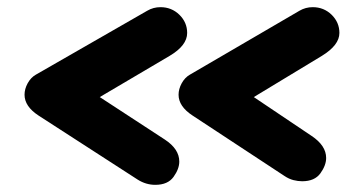

<svg xmlns="http://www.w3.org/2000/svg" viewBox="-20 -567 992 536"><path d="M823.5 -61Q812 -61 799.2 -64.2Q786.5 -67.5 774.5 -75.5L517.5 -244.5Q478.5 -270 478.5 -302.5Q478.5 -318.5 487.2 -334.5Q496 -350.5 510 -358.5L816 -537Q833 -547 853 -547Q884 -547 905.8 -525.8Q927.5 -504.5 927.5 -475Q927.5 -441 878.5 -411L688.5 -296L850 -187.5Q890.5 -160.5 890.5 -126Q890.5 -105.5 874.5 -83.2Q858.5 -61 823.5 -61ZM413.5 -51Q387.5 -51 364.5 -65.5L87.5 -244.5Q48.5 -270 48.5 -302.5Q48.5 -318.5 57.2 -334.5Q66 -350.5 80 -358.5L391 -537Q408 -547 428 -547Q459 -547 480.8 -525.8Q502.5 -504.5 502.5 -475Q502.5 -440 453.5 -411L258.5 -296L440 -177.5Q480.5 -151 480.5 -116Q480.5 -95.5 464.5 -73.2Q448.5 -51 413.5 -51Z"/></svg>

Font: Edu NSW ACT Hand
Style: Regular
Weight: 400
Designer: Tina and Corey Anderson, Eben Sorkin, Mirko Velimirovic
Foundry: Sorkin Type Co.
Version: Version 2.000